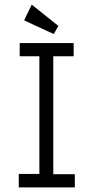

<svg xmlns="http://www.w3.org/2000/svg" viewBox="-20 -809 415 829"><path d="M212 -662 232 -697 117 -789 84 -721ZM61 0H303V-57H210V-566H298V-623H65V-566H150V-58H61Z"/></svg>

Font: Inconsolata Condensed Thin
Style: Regular
Weight: 100
Width: 3
Monospace: yes
Designer: Raph Levien, Cyreal, Brenton Simpson
Foundry: Raph Levien, Cyreal, Google
Version: Version 3.100